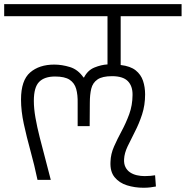

<svg xmlns="http://www.w3.org/2000/svg" viewBox="-56 -860 888 918"><path d="M630.2 37.7Q588.3 37.7 551.2 26.1Q514.2 14.5 491.9 -12.8Q469.7 -40 472.3 -86.7Q473.3 -123.5 489.2 -159.4Q505 -195.3 525.6 -233.4Q546.2 -271.5 561.8 -313.9Q577.3 -356.3 577.7 -405.5Q578.5 -448.5 555.1 -472.2Q531.7 -495.8 479.7 -495.8Q433 -495.8 410.1 -480Q387.2 -464.2 380.3 -435.8Q373.5 -407.5 373.5 -368.5L372.7 -257H315.3V-366.8Q316.2 -406.7 308.2 -435Q300.2 -463.3 276.8 -478.8Q253.5 -494.2 207.3 -494.2Q156.3 -494.2 131.1 -468.4Q105.8 -442.7 105.8 -377.8Q105.8 -341.3 113.5 -297.3Q121.2 -253.3 133.7 -204.2Q146.2 -155.2 159.9 -103.5Q173.7 -51.8 186.8 0H123.3Q108.5 -70.7 89.9 -138Q71.3 -205.3 57.9 -267.3Q44.5 -329.3 44.5 -384.2Q44.5 -475.8 88.1 -513.5Q131.7 -551.2 203.3 -551.2Q240 -551.2 278.4 -539.4Q316.8 -527.7 343.3 -489.5H345.7Q363.2 -524 395.5 -537.2Q427.8 -550.3 458 -552V-782.5H-36V-840.2H812.2V-782.5H521V-549.2Q567.3 -543.8 592.5 -523.8Q617.7 -503.7 627.8 -473.7Q637.8 -443.7 637.8 -408.7Q637.8 -357 623.2 -312.4Q608.5 -267.8 588.8 -229.9Q569.2 -192 553.9 -159.7Q538.7 -127.3 537.3 -99.2Q536 -76.8 543.8 -61.2Q551.5 -45.7 565.4 -36.2Q579.3 -26.7 597.8 -22.3Q616.2 -18 635.8 -18Q652 -18 663.5 -19.2Q675 -20.3 685.5 -22L689.5 31.7Q677 34.2 662.5 35.9Q648 37.7 630.2 37.7Z"/></svg>

Font: Matangi Light
Style: Regular
Weight: 300
Designer: Prashant Pant
Foundry: The Graphic Ant
Version: Version 3.002